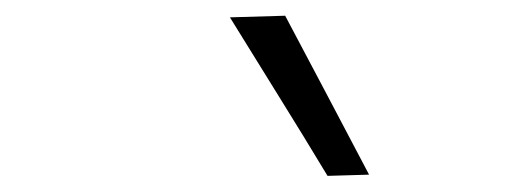

<svg xmlns="http://www.w3.org/2000/svg" viewBox="-20 -798 640 238"><path d="M386 -580Q356.5 -629 326 -678Q295.5 -727 265 -776.5L333.5 -778.5Q359.5 -729.5 385.5 -680.2Q411.5 -631 437.5 -581.5Z"/></svg>

Font: Commissioner Light
Style: Italic
Weight: 300
Italic angle: -12°
Designer: Kostas Bartsokas
Foundry: Kostas Bartsokas
Version: Version 1.000; ttfautohint (v1.8.3)